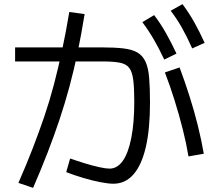

<svg xmlns="http://www.w3.org/2000/svg" viewBox="-20 -865 1040 928"><path d="M69 19Q108 -70 138.5 -149Q169 -228 194.5 -303Q220 -378 240.5 -456Q261 -534 279.5 -620Q298 -706 315 -807L389 -797Q373 -698 355 -611.5Q337 -525 315.5 -445.5Q294 -366 268 -288Q242 -210 210.5 -128.5Q179 -47 140 43ZM891 -109Q881 -170 863.5 -239.5Q846 -309 824 -379.5Q802 -450 777 -515L848 -539Q873 -472 896 -400Q919 -328 936.5 -257Q954 -186 965 -122ZM774 -577Q748 -632 723 -675Q698 -718 668 -758L725 -792Q757 -750 782.5 -704.5Q808 -659 833 -606ZM909 -631Q884 -687 859.5 -730.5Q835 -774 805 -813L862 -845Q894 -802 919.5 -756.5Q945 -711 969 -658ZM528 23Q504 23 465 15.5Q426 8 382.5 -5Q339 -18 300 -33L319 -99Q353 -87 390.5 -75.5Q428 -64 460 -57Q492 -50 509 -50Q547 -50 573.5 -87.5Q600 -125 614.5 -198Q629 -271 629 -376Q629 -440 624 -479Q619 -518 604.5 -537Q590 -556 559 -562Q528 -568 476 -568H53V-636H470Q534 -636 576.5 -631Q619 -626 644.5 -611Q670 -596 683.5 -566.5Q697 -537 701 -488.5Q705 -440 705 -368Q705 -242 685 -155Q665 -68 625.5 -22.5Q586 23 528 23Z"/></svg>

Font: M PLUS 1
Style: Regular
Weight: 400
Designer: Coji Morishita
Foundry: UNDERFOREST DESIGN
Version: Version 1.001